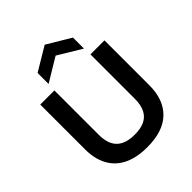

<svg xmlns="http://www.w3.org/2000/svg" viewBox="-248 -1058 1220 1220"><g transform="rotate(-45 362.0 -448.0)"><path d="M362 13Q304 13 257.5 1Q211 -11 176.5 -34Q142 -57 119 -90Q96 -123 84.5 -165Q73 -207 73 -256V-660H200V-261Q200 -206 218 -170.5Q236 -135 272 -117.5Q308 -100 362 -100Q417 -100 452.5 -117Q488 -134 506 -170Q524 -206 524 -261V-660H650V-256Q650 -128 577.5 -57.5Q505 13 362 13ZM203 -715V-814L362 -909L521 -814V-715L362 -811Z"/></g></svg>

Font: Bricolage Grotesque 96pt ExtraBold SemiBold
Style: Regular
Weight: 600
Version: Version 1.001;gftools[0.9.33.dev8+g029e19f]